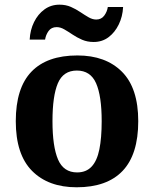

<svg xmlns="http://www.w3.org/2000/svg" viewBox="-20 -784 654 814"><path d="M304.9 10Q184.8 10 115.8 -59.6Q46.9 -129.2 46.9 -270.2Q46.9 -410.7 113 -479.8Q179.2 -548.9 308.1 -548.9Q428.2 -548.9 497.1 -479.8Q566.1 -410.7 566.1 -270.2Q566.1 -129.2 499.9 -59.6Q433.8 10 304.9 10ZM307 -53Q345.4 -53 368.4 -77.7Q391.5 -102.3 401.3 -150.9Q411.1 -199.6 411.1 -270.2Q411.1 -377.5 387.3 -431.2Q363.5 -484.9 305.9 -484.9Q248.4 -484.9 225.4 -431.2Q202.5 -377.5 202.5 -270.3Q202.5 -163.1 225.9 -108.1Q249.4 -53 307 -53ZM377.1 -606Q350.1 -606 328.1 -615.5Q306.1 -625 287.6 -637.5Q269.1 -650 252.6 -659.5Q236.1 -669 220.1 -669Q197.7 -669 185.9 -652.5Q174.1 -636 171.1 -616H105.8Q107.8 -656.9 124.3 -690.3Q140.7 -723.8 168.4 -744Q196.1 -764.2 232.1 -764.2Q259.1 -764.2 280.6 -754.7Q302.1 -745.2 320.6 -732.7Q339.1 -720.2 355.6 -710.7Q372.1 -701.2 388.1 -701.2Q409.6 -701.2 421.9 -717.7Q434.1 -734.2 437.1 -754.2H501.9Q499.9 -713.7 483.4 -680.1Q467 -646.4 440.1 -626.2Q413.1 -606 377.1 -606Z"/></svg>

Font: Noto Serif Hebrew
Style: Regular
Weight: 400
Designer: Monotype Design Team
Foundry: Monotype Imaging Inc.
Version: Version 2.003